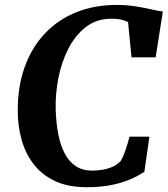

<svg xmlns="http://www.w3.org/2000/svg" viewBox="-20 -772 698 800"><path d="M341.5 8Q263 8 208.2 -18Q153.5 -44 119.5 -88.8Q85.5 -133.5 69.8 -190.5Q54 -247.5 54 -309.5Q53.5 -412.5 83.5 -494.5Q113.5 -576.5 168.5 -634Q223.5 -691.5 299.2 -721.5Q375 -751.5 465.5 -751.5Q508 -751.5 545.2 -745.5Q582.5 -739.5 611.5 -732.8Q640.5 -726 658.5 -724L628.5 -533H528L513.5 -680.5Q505.5 -684 495.8 -687.2Q486 -690.5 473.5 -692.2Q461 -694 444.5 -694Q382 -694 337.5 -659.2Q293 -624.5 264.5 -568.5Q236 -512.5 223.2 -446.5Q210.5 -380.5 212 -318.5Q213.5 -260.5 222.8 -213Q232 -165.5 250 -131.8Q268 -98 296.2 -79.5Q324.5 -61 364.5 -61Q379.5 -61 400.8 -63.8Q422 -66.5 444 -75Q466 -83.5 482.5 -100.5Q488.5 -110 493.5 -121.8Q498.5 -133.5 503 -146.8Q507.5 -160 511.8 -174.2Q516 -188.5 519.5 -202.5H602.5L581.5 -56Q567.5 -47 546.8 -36Q526 -25 497 -15Q468 -5 429.5 1.5Q391 8 341.5 8Z"/></svg>

Font: Merriweather 20pt
Style: Bold Italic
Weight: 700
Italic angle: -7.8°
Version: Version 2.101